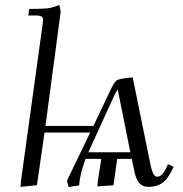

<svg xmlns="http://www.w3.org/2000/svg" viewBox="-20 -766 757 794"><path d="M64.9 6.8 66.9 -19 155.8 -662.1Q158.2 -681.6 158.2 -683.1Q158.2 -693.4 151.4 -697.8Q144.5 -702.1 127 -702.1H97.2L101.1 -729Q154.3 -729 176 -731.4Q197.8 -733.9 225.1 -746.1L231 -717.8L168 -245.1H366.2L439 -397.9Q451.2 -423.8 460 -431.4Q468.8 -439 493.2 -441.9L528.8 -445.8L601.1 -90.8Q607.9 -57.6 614.7 -46.4Q621.6 -35.2 629.9 -35.2Q648.9 -35.2 664.1 -64.9L674.8 -86.9L698.2 -76.2L687 -54.2Q668.9 -19 646.2 -6.1Q623.5 6.8 594.2 6.8Q569.3 6.8 555.4 -9.5Q541.5 -25.9 534.2 -64L524.9 -108.9H464.8L449.2 0L382.8 4.9L384.8 -19L398.9 -108.9H334Q310.5 -47.4 307.1 1Q289.1 2.4 264.2 7.8L256.8 -19L353 -217.8H164.1L132.8 0ZM345.2 -136.2H519L466.8 -396Q462.4 -390.6 454.1 -374Z"/></svg>

Font: Dihjauti
Style: Italic
Weight: 400
Italic angle: -9°
Designer: T. Christopher White
Version: Version 3.0.0